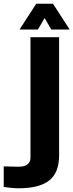

<svg xmlns="http://www.w3.org/2000/svg" viewBox="-117 -800 395 1033"><path d="M-16 213Q-34.5 213 -56 211Q-77.5 209 -97 206V95Q-82 95.5 -57.2 96.2Q-32.5 97 -16 97Q15 97 31 84.2Q47 71.5 47 49V-600H201V35Q201 130 147.2 171.5Q93.5 213 -16 213ZM-12 -641 78 -780H168L258 -641H159L123 -703L87 -641Z"/></svg>

Font: Big Shoulders Stencil Text Thin Black
Style: Regular
Weight: 900
Version: Version 2.001